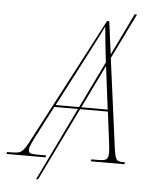

<svg xmlns="http://www.w3.org/2000/svg" viewBox="-121 -808 768 971"><g transform="rotate(5 263.5 -323.0)"><path d="M-62 0 -59 -10H-33Q-10 -10 4 -15Q18 -20 32 -41Q46 -62 70 -110L387 -714H398L420 -547L523 -760H535L422 -529L479 -99Q484 -57 489 -38.5Q494 -20 503 -15Q512 -10 528 -10H540L537 0H366L369 -10H402Q435 -10 445 -18Q455 -26 455 -53Q455 -64 453.5 -77.5Q452 -91 451 -99L431 -258H290L109 114H99L279 -258H159L78 -102Q68 -83 59 -63Q50 -43 50 -31Q50 -17 60 -13.5Q70 -10 99 -10H139L137 0ZM292 -512 165 -268H284L399 -505Q394 -548 388.5 -599.5Q383 -651 380 -685Q368 -660 358 -640.5Q348 -621 333.5 -592.5Q319 -564 292 -512ZM402 -484 401 -486 295 -268H429Z"/></g></svg>

Font: Noto Serif Display SemiCondensed Thin
Style: Italic
Weight: 100
Width: 4
Italic angle: -12°
Designer: Monotype Design Team
Foundry: Monotype Imaging Inc.
Version: Version 2.009